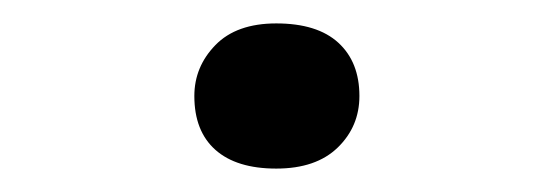

<svg xmlns="http://www.w3.org/2000/svg" viewBox="-20 -398 473 164"><path d="M216 -254Q182 -254 164 -270Q146 -286 146 -316Q146 -341 164 -359.5Q182 -378 216 -378Q251 -378 269 -361.5Q287 -345 287 -316Q287 -290 268.5 -272Q250 -254 216 -254Z"/></svg>

Font: Lexend Mega Light
Style: Regular
Weight: 300
Version: Version 1.007